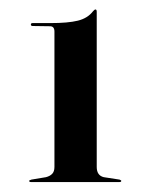

<svg xmlns="http://www.w3.org/2000/svg" viewBox="-20 -734 304 395"><path d="M47.5 -680.5Q43.5 -680.5 43.5 -683.5Q43.5 -686.5 47 -686.5H83.5Q120 -686.5 140.2 -691.5Q160.5 -696.5 171.5 -711Q174.5 -714.5 176.5 -714.5Q179 -714.5 179 -709.5V-390.5Q179 -373 193.5 -369.5L226 -364.5Q229.5 -363 229.5 -362Q229.5 -359.5 226 -359.5H43.5Q40 -359.5 40 -362Q40 -363 44.5 -364.5L74.5 -369.5Q82.5 -371.5 87.2 -376.2Q92 -381 92 -390.5V-669Q92 -680 83 -680Z"/></svg>

Font: Fraunces 144pt S000 SemiBold
Style: Regular
Weight: 600
Version: Version 1.000; ttfautohint (v1.8.3)